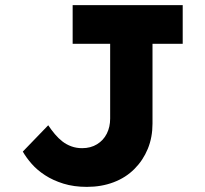

<svg xmlns="http://www.w3.org/2000/svg" viewBox="-20 -720 801 750"><path d="M319.2 10Q268.6 10 227.7 -2.7Q186.8 -15.4 155.9 -35.6Q125 -55.7 103.6 -80.2Q82.2 -104.7 69.1 -127.9L168.4 -230.7Q180.5 -212.5 194.4 -196Q208.3 -179.5 223.9 -167.4Q239.4 -155.4 258.8 -148.3Q278.2 -141.2 300.8 -141.2Q334.3 -141.2 359.2 -156.6Q384.1 -171.9 397.2 -198Q410.3 -224.1 410.3 -256.8V-548.8H263.8V-700H693.7V-548.8H575.7V-237Q575.7 -183.6 557.4 -138.8Q539 -94 505.2 -60.1Q471.4 -26.1 423.9 -8.1Q376.4 10 319.2 10Z"/></svg>

Font: Lexend Exa
Style: Regular
Weight: 400
Designer: Bonnie Shaver-Troup, Thomas Jockin
Foundry: Lexend
Version: Version 1.007